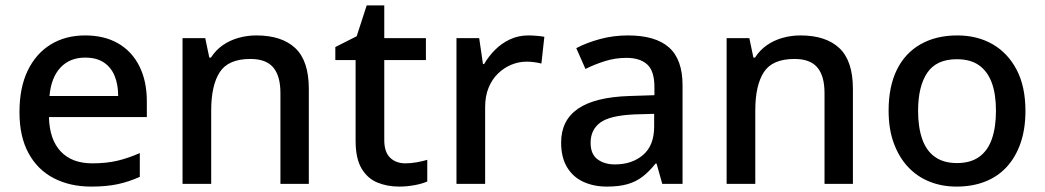

<svg xmlns="http://www.w3.org/2000/svg" viewBox="-20 -680 3863 710"><path d="M295 -549Q366 -549 417 -519.5Q468 -490 495.5 -435Q523 -380 523 -305V-247H161Q163 -164 204.5 -120Q246 -76 321 -76Q373 -76 413.5 -85.5Q454 -95 497 -114V-26Q457 -8 415.5 1Q374 10 317 10Q239 10 179 -21Q119 -52 85.5 -113.5Q52 -175 52 -265Q52 -356 82.5 -419Q113 -482 167.5 -515.5Q222 -549 295 -549ZM295 -467Q238 -467 203.5 -430Q169 -393 163 -325H417Q417 -367 404 -399Q391 -431 364 -449Q337 -467 295 -467Z M928 -549Q1022 -549 1072 -502Q1122 -455 1122 -351V0H1017V-336Q1017 -399 990.5 -430.5Q964 -462 906 -462Q824 -462 792.5 -413Q761 -364 761 -272V0H655V-539H739L754 -467H760Q778 -495 804 -513Q830 -531 862 -540Q894 -549 928 -549Z M1479 -76Q1500 -76 1522 -80Q1544 -84 1560 -89V-9Q1543 -1 1514 4.5Q1485 10 1456 10Q1412 10 1375.5 -5Q1339 -20 1317 -57Q1295 -94 1295 -160V-458H1220V-506L1299 -546L1336 -660H1401V-539H1555V-458H1401V-162Q1401 -118 1422.5 -97Q1444 -76 1479 -76Z M1934 -549Q1948 -549 1965 -547.5Q1982 -546 1993 -544L1982 -445Q1971 -448 1956 -450Q1941 -452 1928 -452Q1898 -452 1870.5 -440.5Q1843 -429 1821 -407.5Q1799 -386 1786.5 -355Q1774 -324 1774 -284V0H1668V-539H1752L1766 -443H1770Q1787 -472 1811 -496Q1835 -520 1866 -534.5Q1897 -549 1934 -549Z M2302 -549Q2404 -549 2454 -504.5Q2504 -460 2504 -365V0H2429L2408 -75H2404Q2381 -46 2356.5 -27Q2332 -8 2300.5 1Q2269 10 2224 10Q2176 10 2137.5 -7.5Q2099 -25 2077 -61.5Q2055 -98 2055 -153Q2055 -235 2117.5 -278Q2180 -321 2308 -325L2400 -328V-358Q2400 -418 2373 -442Q2346 -466 2297 -466Q2255 -466 2217 -454Q2179 -442 2145 -425L2111 -502Q2149 -522 2198.5 -535.5Q2248 -549 2302 -549ZM2327 -257Q2235 -253 2199.5 -226.5Q2164 -200 2164 -152Q2164 -110 2189.5 -91Q2215 -72 2254 -72Q2317 -72 2358 -107Q2399 -142 2399 -212V-259Z M2940 -549Q3034 -549 3084 -502Q3134 -455 3134 -351V0H3029V-336Q3029 -399 3002.5 -430.5Q2976 -462 2918 -462Q2836 -462 2804.5 -413Q2773 -364 2773 -272V0H2667V-539H2751L2766 -467H2772Q2790 -495 2816 -513Q2842 -531 2874 -540Q2906 -549 2940 -549Z M3772 -270Q3772 -203 3754 -151Q3736 -99 3703 -63Q3670 -27 3623 -8.5Q3576 10 3517 10Q3463 10 3417 -8.5Q3371 -27 3337.5 -63Q3304 -99 3285 -151Q3266 -203 3266 -271Q3266 -360 3296.5 -422Q3327 -484 3384.5 -516.5Q3442 -549 3520 -549Q3594 -549 3650.5 -516.5Q3707 -484 3739.5 -422Q3772 -360 3772 -270ZM3375 -270Q3375 -210 3390 -166.5Q3405 -123 3437 -100Q3469 -77 3519 -77Q3569 -77 3601 -100Q3633 -123 3648 -166.5Q3663 -210 3663 -270Q3663 -332 3647.5 -374Q3632 -416 3600.5 -438.5Q3569 -461 3518 -461Q3443 -461 3409 -411Q3375 -361 3375 -270Z"/></svg>

Font: Noto Sans Thai Medium
Style: Regular
Weight: 500
Designer: Monotype Design Team
Foundry: Monotype Imaging Inc.
Version: Version 2.001